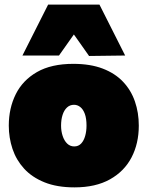

<svg xmlns="http://www.w3.org/2000/svg" viewBox="-20 -794 638 830"><path d="M302 16Q226.5 16 172.5 -5.8Q118.5 -27.5 84.2 -65Q50 -102.5 34 -150.5Q18 -198.5 18 -251Q18 -326 48 -386.5Q78 -447 139.8 -482.5Q201.5 -518 297 -518Q370.5 -518 424 -497.5Q477.5 -477 512 -440.5Q546.5 -404 563.2 -355.5Q580 -307 580 -251Q580 -174 548.8 -113.8Q517.5 -53.5 455.5 -18.8Q393.5 16 302 16ZM301 -161Q319 -161 330.8 -173.5Q342.5 -186 348.2 -206.5Q354 -227 354 -251Q354 -281.5 346.8 -301.5Q339.5 -321.5 327.2 -331.2Q315 -341 300 -341Q282 -341 269.5 -329.2Q257 -317.5 250.5 -297.2Q244 -277 244 -251Q244 -227 250.8 -206.5Q257.5 -186 270.2 -173.5Q283 -161 301 -161ZM365 -552Q343 -583 320.8 -614.8Q298.5 -646.5 275.5 -678.5H323Q300.5 -646.5 278.5 -615.5Q256.5 -584.5 235 -554H77Q104.5 -608 132 -663Q159.5 -718 188 -774H410Q438.5 -718 466 -663Q493.5 -608 521 -554Z"/></svg>

Font: Commissioner Thin Black
Style: Regular
Weight: 900
Version: Version 1.000